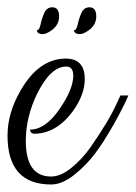

<svg xmlns="http://www.w3.org/2000/svg" viewBox="-50 -499 368 521"><path d="M92 -479.2Q110.4 -479.2 110.4 -454.4Q110.4 -429.6 86.4 -414.4Q74.4 -406.4 65.6 -406.4Q52.8 -406.4 50.4 -414.4L49.6 -416.8Q56.8 -416.8 60 -432.4Q63.2 -448 70 -463.6Q76.8 -479.2 92 -479.2ZM192.8 -479.2Q211.2 -479.2 211.2 -454.4Q211.2 -429.6 187.2 -414.4Q175.2 -406.4 166.4 -406.4Q153.6 -406.4 151.2 -414.4L150.4 -416.8Q157.6 -416.8 160.8 -432.4Q164 -448 170.8 -463.6Q177.6 -479.2 192.8 -479.2ZM20 -116.8Q20 -20 88.8 -20Q114.4 -20 142.8 -42.8Q171.2 -65.6 194.4 -97.6Q245.6 -171.2 266.4 -217.6L276.8 -240H298.4Q284.8 -208 258.4 -161.2Q232 -114.4 208 -82.4Q184 -50.4 151.2 -24.4Q118.4 1.6 88.8 1.6Q-29.6 1.6 -29.6 -131.2Q-29.6 -192.8 6.4 -254.4Q56 -340 128.8 -340Q180 -340 180 -284Q180 -242.4 148 -197.6Q103.2 -136.8 43.2 -136Q34.4 -136 32 -144L31.2 -147.2Q72.8 -147.2 110.8 -202Q148.8 -256.8 148.8 -293.6Q148.8 -318.4 129.6 -318.4Q87.2 -318.4 50.4 -244Q20 -180.8 20 -116.8Z"/></svg>

Font: Rouge Script
Style: Regular
Weight: 400
Designer: Sabrina Mariela Lopez
Foundry: Typesenses
Version: Version 1.003